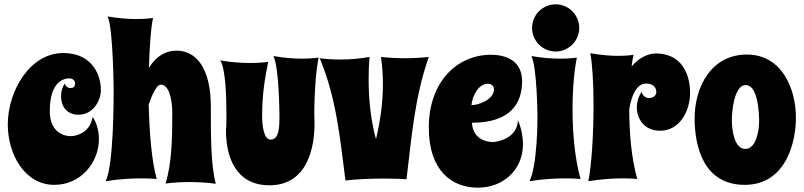

<svg xmlns="http://www.w3.org/2000/svg" viewBox="-20 -829 3715 887"><path d="M446 -414C446 -476 411 -584 272 -584C117 -584 16 -407 16 -254C16 -116 94 25 231 25C354 25 437 -79 437 -186C437 -225 426 -263 408 -289C396 -216 334 -200 306 -200C275 -200 210 -218 210 -316C210 -459 282 -467 299 -467C320 -467 327 -454 327 -443C326 -432 323 -422 304 -422C304 -422 286 -422 279 -443C268 -427 262 -406 262 -384C262 -341 286 -299 343 -299C407 -299 446 -360 446 -414Z M977 20C953 -67 954 -214 954 -336C954 -514 887 -595 795 -595C749 -595 705 -574 668 -516C671 -615 677 -701 687 -746C687 -746 658 -741 611 -741C575 -741 529 -744 477 -753C503 -702 505 -412 505 -412C505 -383 506 -66 468 8C532 -2 589 -5 631 -5C676 -5 704 -2 704 -2C681 -83 670 -215 667 -347C684 -395 704 -438 723 -438C769 -438 776 -340 776 -311C776 -180 773 -75 745 19C773 15 813 12 854 12C897 12 942 15 977 20Z M1452 -563C1452 -563 1423 -558 1376 -558C1341 -558 1295 -561 1243 -570C1270 -519 1271 -294 1271 -294C1271 -242 1270 -184 1230 -184C1199 -184 1191 -247 1191 -295C1191 -400 1206 -479 1219 -543C1219 -543 1186 -538 1135 -538C1097 -538 1049 -541 997 -550C1022 -515 1026 -383 1026 -305C1026 -205 1024 -255 1024 -226C1024 -104 1069 27 1225 27C1407 27 1433 -161 1433 -257C1433 -272 1432 -288 1432 -304C1432 -402 1440 -505 1452 -563Z M1961 -566C1923 -562 1886 -560 1849 -560C1812 -560 1776 -562 1740 -566C1746 -524 1749 -482 1749 -439C1749 -355 1737 -270 1717 -186C1693 -274 1683 -367 1683 -462C1683 -496 1684 -531 1687 -566C1643 -558 1598 -554 1553 -554C1521 -554 1489 -556 1457 -560C1535 -374 1551 -186 1576 5C1620 -1 1690 -4 1754 -4C1793 -4 1830 -3 1858 -1C1881 -190 1895 -379 1961 -566Z M2392 -454C2392 -544 2324 -576 2248 -576C2096 -576 1961 -456 1961 -239C1961 -38 2070 38 2187 38C2307 38 2396 -46 2396 -163C2396 -195 2390 -232 2373 -274C2369 -181 2262 -173 2262 -173C2261 -173 2167 -166 2160 -262C2343 -262 2392 -356 2392 -454ZM2158 -343C2162 -384 2189 -442 2234 -442C2250 -442 2262 -432 2262 -417C2262 -370 2195 -344 2158 -343Z M2662 -2C2635 -99 2625 -217 2625 -324C2625 -418 2633 -505 2645 -563C2645 -563 2616 -558 2569 -558C2533 -558 2487 -561 2435 -570C2461 -519 2463 -294 2463 -294C2463 -275 2463 -66 2426 8C2490 -2 2547 -5 2589 -5C2634 -5 2662 -2 2662 -2ZM2438 -700C2438 -640 2487 -591 2547 -591C2607 -591 2656 -640 2656 -700C2656 -760 2607 -809 2547 -809C2487 -809 2438 -760 2438 -700Z M2964 -443C3004 -443 3012 -418 3012 -404C3012 -389 3000 -376 2976 -376C2976 -376 2953 -376 2944 -404C2930 -384 2922 -358 2922 -332C2922 -283 2954 -225 3030 -225C3118 -225 3168 -313 3168 -400C3168 -490 3127 -582 3010 -582C2975 -582 2932 -563 2898 -522C2900 -542 2903 -560 2907 -576C2907 -576 2881 -571 2837 -571C2803 -571 2759 -574 2707 -583C2717 -532 2722 -440 2722 -342C2722 -210 2713 -65 2698 8C2762 -2 2816 -5 2856 -5C2899 -5 2924 -2 2924 -2C2897 -97 2887 -216 2887 -326C2899 -395 2924 -443 2964 -443Z M3657 -285C3657 -417 3594 -577 3430 -577C3267 -577 3189 -429 3189 -282C3189 -157 3228 25 3420 25C3611 25 3657 -172 3657 -285ZM3487 -269C3487 -224 3473 -141 3423 -141C3371 -141 3361 -232 3361 -275C3361 -320 3373 -436 3425 -436C3480 -436 3487 -315 3487 -269Z"/></svg>

Font: Spicy Rice
Style: Regular
Weight: 400
Designer: Astigmatic (AOETI)
Foundry: Astigmatic (AOETI)
Version: Version 1.000